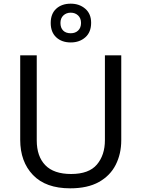

<svg xmlns="http://www.w3.org/2000/svg" viewBox="-20 -1015 771 1045"><path d="M640 -252Q640 -178 610 -118.5Q580 -59 518.5 -24.5Q457 10 362 10Q229 10 159.5 -62.5Q90 -135 90 -254V-714H180V-251Q180 -164 226.5 -116Q273 -68 367 -68Q464 -68 507.5 -119.5Q551 -171 551 -252V-714H640ZM365 -784Q316 -784 286 -812Q256 -840 256 -890Q256 -940 286 -967.5Q316 -995 365 -995Q412 -995 444 -967.5Q476 -940 476 -891Q476 -840 444.5 -812Q413 -784 365 -784ZM365 -834Q390 -834 405.5 -849Q421 -864 421 -890Q421 -916 405 -931Q389 -946 365 -946Q341 -946 325 -931Q309 -916 309 -890Q309 -864 323.5 -849Q338 -834 365 -834Z"/></svg>

Font: Noto Sans Sogdian
Style: Regular
Weight: 400
Designer: Monotype Design Team
Foundry: Monotype Imaging Inc.
Version: Version 2.002; ttfautohint (v1.8.4.7-5d5b)